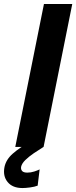

<svg xmlns="http://www.w3.org/2000/svg" viewBox="-46 -740 384 967"><path d="M30.9 0 175.3 -719.7H317.9L173.5 0ZM67.2 207.1Q17.1 207.1 -7.7 176.7Q-32.5 146.4 -23.3 100.7Q-15.3 63.2 18.4 33.7Q52.2 4.2 104.7 -25.5L173.2 0Q148.3 15.4 123.6 32.2Q98.9 49.1 81.5 66.1Q64.1 83.2 60.4 99.7Q58.1 112.9 65.4 121.2Q72.7 129.4 91.8 129.4Q109.4 129.4 127.2 123.6Q145 117.7 153.6 113.1L143.7 195Q128.3 201 105 204.1Q81.7 207.1 67.2 207.1Z"/></svg>

Font: Reddit Sans
Style: Italic
Weight: 400
Italic angle: -11.25°
Designer: Stephen Hutchings
Version: Version 1.013